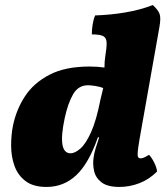

<svg xmlns="http://www.w3.org/2000/svg" viewBox="-20 -730 660 759"><path d="M452 9Q405 9 381.5 -9Q358 -27 352 -54Q346 -81 350 -107Q352 -124 358 -143.5Q364 -163 372 -187H367Q331 -84 281.5 -37.5Q232 9 164 9Q111 9 80.5 -14.5Q50 -38 37 -75Q24 -112 24 -154Q24 -196 31 -232Q44 -296 78.5 -349Q113 -402 175.5 -434.5Q238 -467 334 -467Q365 -467 393 -463Q393 -487 396 -506Q402 -542 401.5 -561Q401 -580 388.5 -587Q376 -594 343 -594Q343 -612 346 -632Q349 -652 356 -669Q418 -671 476.5 -681Q535 -691 584 -710Q604 -692 610.5 -676Q617 -660 610 -622L532 -182Q526 -147 524.5 -130.5Q523 -114 526 -109Q529 -104 536 -104Q542 -104 549 -107Q556 -110 569 -118Q579 -108 589 -88.5Q599 -69 601 -52Q570 -21 531.5 -6Q493 9 452 9ZM236 -264Q206 -124 259 -124Q276 -124 297.5 -142.5Q319 -161 340 -207.5Q361 -254 377 -336L388 -382Q376 -387 357.5 -390Q339 -393 328 -393Q289 -393 268.5 -356.5Q248 -320 236 -264Z"/></svg>

Font: Vollkorn Black
Style: Italic
Weight: 900
Italic angle: -11°
Designer: Friedrich Althausen
Foundry: Friedrich Althausen
Version: Version 5.000; ttfautohint (v1.8.3)